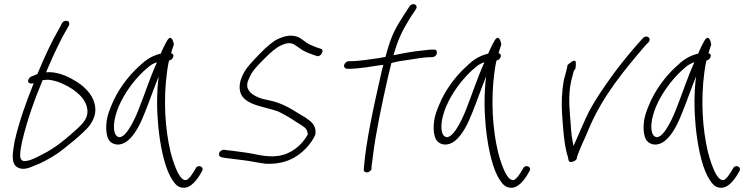

<svg xmlns="http://www.w3.org/2000/svg" viewBox="-20 -740 3573 910"><path d="M117 -367C104 -347 125 -340 140 -346C106 -262 71 -166 49 -69C40 -16 31 33 61 52C84 67 113 59 141 46C177 33 213 13 247 -9C279 -30 380 -112 403 -143C424 -172 441 -207 427 -253C416 -293 382 -328 346 -351C313 -372 267 -396 217 -398C211 -398 205 -398 198 -397C218 -444 239 -491 260 -533C270 -553 279 -572 290 -590L306 -618C308 -623 309 -627 308 -632C305 -646 280 -644 274 -630L259 -602C222 -538 191 -470 161 -398C159 -395 158 -388 155 -388L128 -377C123 -375 120 -372 117 -367ZM85 -70C109 -173 145 -271 182 -360C190 -361 199 -362 208 -362C225 -361 244 -356 263 -349C317 -327 376 -289 391 -236C400 -203 391 -181 375 -160C365 -147 343 -126 310 -98C276 -69 250 -49 232 -38C214 -26 197 -16 180 -8C155 5 130 20 102 23C60 30 79 -34 85 -70Z M487 -175C480 -136 483 -96 497 -75C515 -51 552 -46 585 -73C621 -102 647 -156 668 -210C690 -265 710 -323 732 -378C722 -296 723 -219 730 -143C738 -60 756 38 787 96C802 124 816 141 833 147C874 161 904 124 924 94L937 72C951 49 916 37 907 59L894 80C886 93 878 103 869 110C865 114 858 115 852 112C842 109 832 96 821 75C810 51 798 19 788 -21C763 -127 753 -265 772 -402C774 -421 778 -438 781 -453C790 -455 799 -461 801 -471C804 -480 800 -485 791 -488C796 -505 800 -518 804 -529C799 -559 787 -572 773 -549C766 -538 749 -504 742 -486C741 -485 739 -485 738 -485C694 -473 668 -454 635 -422C587 -378 536 -311 508 -240C498 -216 490 -194 487 -175ZM542 -234C569 -298 615 -359 658 -400C680 -420 697 -437 724 -445C692 -375 665 -291 635 -216C618 -173 564 -55 529 -100C511 -128 522 -185 542 -234Z M1028 -26C1013 -17 1016 2 1029 5L1044 8C1071 11 1101 16 1131 19C1166 23 1204 32 1239 36C1326 40 1386 10 1432 -39C1447 -55 1468 -83 1475 -104C1479 -138 1463 -158 1441 -173C1433 -180 1422 -187 1409 -194C1396 -201 1383 -210 1368 -219C1339 -236 1307 -252 1271 -261L1226 -271C1203 -277 1175 -291 1164 -305C1154 -318 1148 -329 1154 -353C1158 -364 1164 -377 1172 -392C1180 -406 1200 -429 1233 -462C1265 -494 1290 -514 1306 -522C1330 -534 1351 -540 1371 -531L1394 -516C1412 -501 1434 -491 1460 -482L1480 -475C1500 -466 1521 -505 1500 -509L1479 -516C1467 -521 1456 -525 1446 -530C1426 -540 1414 -554 1394 -564C1362 -577 1331 -571 1295 -554C1274 -544 1245 -520 1210 -484C1175 -448 1151 -421 1141 -404C1130 -386 1123 -369 1119 -354C1094 -240 1222 -241 1300 -211C1340 -192 1380 -165 1414 -143C1430 -133 1437 -123 1439 -103C1410 -51 1361 -10 1298 -1C1239 7 1192 -11 1143 -17C1114 -20 1084 -26 1057 -28L1043 -30C1038 -31 1033 -29 1028 -26Z M1611 -432C1609 -422 1616 -414 1625 -414H1633C1687 -414 1743 -426 1797 -433C1792 -416 1788 -399 1784 -380C1751 -235 1715 -71 1705 52L1704 62C1703 86 1740 79 1741 57V47C1742 40 1745 23 1748 -4C1761 -111 1792 -257 1820 -380C1825 -401 1830 -422 1835 -441C1860 -449 1887 -452 1914 -456C1945 -461 1991 -469 2019 -469H2028C2038 -469 2048 -476 2050 -486C2053 -497 2048 -505 2037 -505H2028C2022 -505 2008 -504 1986 -501C1941 -497 1886 -487 1845 -478C1867 -556 1886 -593 1923 -654L1951 -696C1965 -719 1934 -730 1921 -710L1893 -667C1856 -609 1837 -576 1815 -499C1812 -490 1810 -480 1807 -470C1798 -469 1787 -467 1778 -465C1735 -459 1682 -450 1640 -450H1633C1623 -450 1613 -441 1611 -432Z M2039 -175C2032 -136 2035 -96 2049 -75C2067 -51 2104 -46 2137 -73C2173 -102 2199 -156 2220 -210C2242 -265 2262 -323 2284 -378C2274 -296 2275 -219 2282 -143C2290 -60 2308 38 2339 96C2354 124 2368 141 2385 147C2426 161 2456 124 2476 94L2489 72C2503 49 2468 37 2459 59L2446 80C2438 93 2430 103 2421 110C2417 114 2410 115 2404 112C2394 109 2384 96 2373 75C2362 51 2350 19 2340 -21C2315 -127 2305 -265 2324 -402C2326 -421 2330 -438 2333 -453C2342 -455 2351 -461 2353 -471C2356 -480 2352 -485 2343 -488C2348 -505 2352 -518 2356 -529C2351 -559 2339 -572 2325 -549C2318 -538 2301 -504 2294 -486C2293 -485 2291 -485 2290 -485C2246 -473 2220 -454 2187 -422C2139 -378 2088 -311 2060 -240C2050 -216 2042 -194 2039 -175ZM2094 -234C2121 -298 2167 -359 2210 -400C2232 -420 2249 -437 2276 -445C2244 -375 2217 -291 2187 -216C2170 -173 2116 -55 2081 -100C2063 -128 2074 -185 2094 -234Z M2652 -359C2642 -300 2641 -250 2644 -200C2649 -131 2653 -55 2671 2C2676 16 2671 34 2695 26C2707 22 2713 17 2714 10C2714 5 2717 -3 2722 -16C2737 -56 2753 -85 2771 -130C2837 -287 2941 -410 3040 -526L3053 -539C3071 -557 3046 -578 3028 -560L3016 -547C2971 -497 2918 -433 2876 -374C2842 -326 2803 -270 2775 -218C2752 -174 2728 -114 2708 -70C2704 -63 2701 -55 2698 -48L2690 -93C2688 -110 2686 -129 2685 -149C2681 -214 2670 -281 2688 -360C2692 -376 2696 -390 2700 -405C2711 -414 2709 -430 2709 -443C2709 -467 2677 -438 2670 -432C2667 -410 2658 -383 2652 -359Z M3034 -175C3027 -136 3030 -96 3044 -75C3062 -51 3099 -46 3132 -73C3168 -102 3194 -156 3215 -210C3237 -265 3257 -323 3279 -378C3269 -296 3270 -219 3277 -143C3285 -60 3303 38 3334 96C3349 124 3363 141 3380 147C3421 161 3451 124 3471 94L3484 72C3498 49 3463 37 3454 59L3441 80C3433 93 3425 103 3416 110C3412 114 3405 115 3399 112C3389 109 3379 96 3368 75C3357 51 3345 19 3335 -21C3310 -127 3300 -265 3319 -402C3321 -421 3325 -438 3328 -453C3337 -455 3346 -461 3348 -471C3351 -480 3347 -485 3338 -488C3343 -505 3347 -518 3351 -529C3346 -559 3334 -572 3320 -549C3313 -538 3296 -504 3289 -486C3288 -485 3286 -485 3285 -485C3241 -473 3215 -454 3182 -422C3134 -378 3083 -311 3055 -240C3045 -216 3037 -194 3034 -175ZM3089 -234C3116 -298 3162 -359 3205 -400C3227 -420 3244 -437 3271 -445C3239 -375 3212 -291 3182 -216C3165 -173 3111 -55 3076 -100C3058 -128 3069 -185 3089 -234Z"/></svg>

Font: Stray Cat
Style: Obl
Weight: 400
Version: Version 1.0